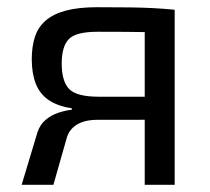

<svg xmlns="http://www.w3.org/2000/svg" viewBox="-20 -512 583 532"><path d="M249 -492Q304 -492 340 -491.5Q376 -491 404.5 -489.5Q433 -488 464 -485L452 -420Q441 -422 386.5 -423Q332 -424 251 -424Q190 -424 170.5 -403.5Q151 -383 151 -336Q151 -287 171.5 -265.5Q192 -244 254 -244H453L455 -181Q444 -181 418 -180.5Q392 -180 350 -180Q308 -180 250 -180Q215 -180 193.5 -167Q172 -154 165 -130L128 0H40L84 -146Q91 -167 106.5 -180Q122 -193 141.5 -199.5Q161 -206 179 -208V-212Q139 -218 114.5 -235Q90 -252 79 -280.5Q68 -309 68 -348Q68 -382 76.5 -409Q85 -436 106 -454.5Q127 -473 162 -482.5Q197 -492 249 -492ZM464 -485V0H381V-485Z"/></svg>

Font: Exo 2
Style: Regular
Weight: 400
Designer: Natanael Gama
Foundry: Natanael Gama
Version: Version 2.010